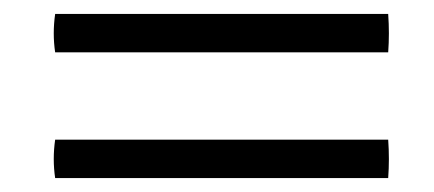

<svg xmlns="http://www.w3.org/2000/svg" viewBox="-20 -376 621 275"><path d="M59 -356H536Q538 -328 536 -301H59Q55 -328 59 -356ZM59 -176H536Q538 -148 536 -121H59Q55 -148 59 -176Z"/></svg>

Font: Tiro Gurmukhi
Style: Italic
Weight: 400
Italic angle: -11°
Designer: Gurmukhi: John Hudson & Fiona Ross, assisted by Paul Hanslow. Latin: John Hudson with Paul Hanslow, assisted by Kaja Soj
Foundry: Tiro Typeworks Ltd.
Version: Version 1.52